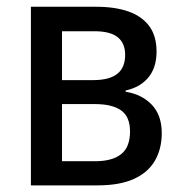

<svg xmlns="http://www.w3.org/2000/svg" viewBox="-20 -559 550 579"><path d="M452.1 -403.3Q452.1 -355.5 427.7 -325.7Q403.3 -295.9 358.9 -286.1V-282.2Q407.2 -274.9 437.5 -243.4Q467.8 -211.9 467.8 -157.7Q467.8 -109.9 447 -74.2Q426.3 -38.6 383.5 -19.3Q340.8 0 274.4 0H73.2V-538.6H270.5Q326.7 -538.6 367.2 -524.4Q407.7 -510.3 429.9 -480.5Q452.1 -450.7 452.1 -403.3ZM372.1 -162.6Q372.1 -207 345.2 -226.1Q318.4 -245.1 266.6 -245.1H167V-72.8H266.6Q318.4 -72.8 345.2 -94Q372.1 -115.2 372.1 -162.6ZM357.4 -393.6Q357.4 -428.7 335 -446.8Q312.5 -464.8 264.6 -464.8H167V-317.4H260.7Q309.6 -317.4 333.5 -336.2Q357.4 -355 357.4 -393.6Z"/></svg>

Font: Open Sans SemiCondensed Medium
Style: Regular
Weight: 500
Width: 4
Designer: Monotype Design Team
Foundry: Monotype Imaging Inc.
Version: Version 3.000